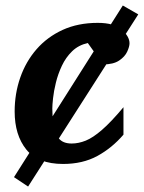

<svg xmlns="http://www.w3.org/2000/svg" viewBox="-20 -583 522 697"><path d="M450.2 -425.8Q450.2 -414.1 441.9 -395.8Q433.6 -377.4 412.6 -363.3Q391.6 -349.1 354 -349.1L298.8 -426.8Q265.1 -419.4 241.9 -397Q218.8 -374.5 204.6 -344.2Q190.4 -314 182.9 -283Q175.3 -252 172.6 -226.6Q169.9 -201.2 169.9 -189Q169.9 -158.7 174.1 -129.4Q178.2 -100.1 193.1 -81.1Q208 -62 240.2 -62Q265.1 -62 291.3 -72.5Q317.4 -83 350.3 -111.6Q383.3 -140.1 428.2 -193.8V-94.2Q386.7 -45.9 333.5 -16.8Q280.3 12.2 209 12.2Q117.7 12.2 75.4 -40.3Q33.2 -92.8 33.2 -178.2Q33.2 -243.2 53.5 -301.3Q73.7 -359.4 112.5 -404.1Q151.4 -448.7 207.3 -474.4Q263.2 -500 335 -500Q394.5 -500 422.4 -475.1Q450.2 -450.2 450.2 -425.8ZM481.9 -530.8 82 94.2 30.8 60.1 425.8 -563Z"/></svg>

Font: Charis
Style: Bold Italic
Weight: 700
Italic angle: -11°
Designer: Walt Agee, Miriam Martin, Annie Olsen, Victor Gaultney, Lorna Priest, Alan Ward, Bob Hallissy, Martin Hosken, Sharon Cor
Foundry: SIL Global
Version: Version 7.000